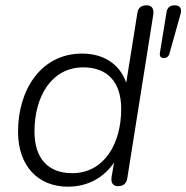

<svg xmlns="http://www.w3.org/2000/svg" viewBox="-20 -696 703 724"><path d="M236 8C312 8 372 -27 410 -83L401 -30C397 -7 406 6 425 6C445 6 457 -4 460 -24L558 -641C561 -664 552 -676 533 -676C513 -676 501 -667 498 -647L456 -384C430 -459 365 -494 290 -494C134 -494 48 -357 48 -199C48 -71 123 8 236 8ZM252 -43C163 -43 110 -97 110 -200C110 -333 175 -442 294 -442C384 -442 437 -388 437 -285C437 -153 372 -43 252 -43ZM597 -477C607 -477 615 -481 619 -494L661 -644C667 -665 657 -676 639 -676C621 -676 611 -668 608 -650L583 -497C581 -483 587 -477 597 -477Z"/></svg>

Font: SN Pro Light
Style: Italic
Weight: 300
Italic angle: -8.99998°
Designer: Tobias Whetton
Foundry: Supernotes
Version: Version 1.001;Glyphs 3.2 (3249)